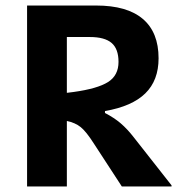

<svg xmlns="http://www.w3.org/2000/svg" viewBox="-20 -675 654 695"><path d="M465 -177 601 -4V0H421L320 -155Q292 -199 272 -215Q252 -231 222 -237V0H78V-655H328Q440 -655 497 -606.5Q554 -558 554 -464Q554 -384 506 -337Q458 -290 360 -273V-266Q393 -249 417 -228.5Q441 -208 465 -177ZM409 -451Q409 -498 384 -519.5Q359 -541 305 -541H222V-339L246 -342Q333 -354 371 -378Q409 -402 409 -451Z"/></svg>

Font: Intel One Mono
Style: Bold
Weight: 700
Monospace: yes
Designer: Fred Shallcrass
Foundry: Frere-Jones Type LLC
Version: Version 1.400;hotconv 1.1.0;makeotfexe 2.6.0;FJTRelease1.4